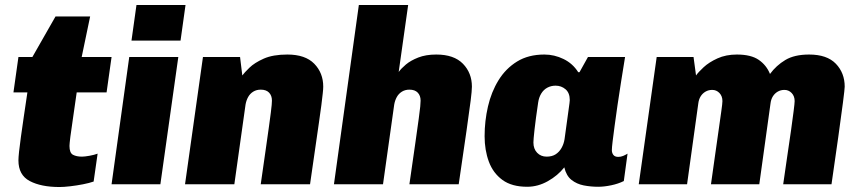

<svg xmlns="http://www.w3.org/2000/svg" viewBox="-20 -740 3446 771"><path d="M219 11Q145 11 99.5 -13Q54 -37 54 -96Q54 -107 56.5 -131Q59 -155 64 -190.5Q69 -226 75.5 -271Q82 -316 90 -369H34L54 -511H110L203 -674H342L308 -511H428L408 -369H288Q280 -310 273 -264.5Q266 -219 262.5 -190.5Q259 -162 259 -154Q259 -126 273 -118.5Q287 -111 309 -111Q320 -111 339.5 -114.5Q359 -118 372 -123L356 -11Q339 -5 313.5 0Q288 5 262 8Q236 11 219 11Z M428 0 499 -511H696L624 0ZM508 -577 528 -720H725L705 -577Z M723 0 795 -511H944L953 -437Q961 -448 981.5 -468Q1002 -488 1039 -504.5Q1076 -521 1134 -521Q1206 -521 1242 -484Q1278 -447 1278 -392Q1278 -382 1276 -364.5Q1274 -347 1270.5 -318Q1267 -289 1260.5 -246Q1254 -203 1245.5 -142Q1237 -81 1225 0H1027Q1039 -83 1047 -139.5Q1055 -196 1060 -231.5Q1065 -267 1067.5 -287.5Q1070 -308 1071 -318.5Q1072 -329 1072 -336Q1072 -356 1060.5 -368Q1049 -380 1027 -380Q1010 -380 997 -372Q984 -364 976.5 -350.5Q969 -337 966 -320L921 0Z M1321 0 1421 -720H1619L1581 -451Q1591 -465 1610 -481Q1629 -497 1659.5 -509Q1690 -521 1732 -521Q1803 -521 1839 -484Q1875 -447 1875 -392Q1875 -376 1870 -336Q1865 -296 1853.5 -216Q1842 -136 1822 0H1624Q1639 -104 1648 -167Q1657 -230 1661.5 -263.5Q1666 -297 1667.5 -312Q1669 -327 1669 -336Q1669 -356 1657.5 -368Q1646 -380 1624 -380Q1607 -380 1594 -372Q1581 -364 1573.5 -350.5Q1566 -337 1563 -320L1518 0Z M2097 10Q2035 10 1997.5 -17.5Q1960 -45 1943 -91Q1926 -137 1926 -193Q1926 -254 1939.5 -312.5Q1953 -371 1982 -418Q2011 -465 2056.5 -493Q2102 -521 2166 -521Q2206 -521 2243 -503Q2280 -485 2302 -450H2307L2341 -511H2490Q2482 -461 2474 -411.5Q2466 -362 2459.5 -316.5Q2453 -271 2448 -234Q2443 -197 2440 -172Q2437 -147 2437 -137Q2437 -126 2443 -118Q2449 -110 2463 -110Q2473 -110 2482.5 -114Q2492 -118 2500 -123L2485 -13Q2463 -2 2434.5 4Q2406 10 2382 10Q2352 10 2324 4.5Q2296 -1 2275 -17.5Q2254 -34 2246 -68Q2220 -35 2180 -12.5Q2140 10 2097 10ZM2175 -111Q2197 -111 2211.5 -120.5Q2226 -130 2235 -146Q2244 -162 2247 -181Q2258 -263 2263 -297.5Q2268 -332 2268 -338Q2268 -367 2251 -381.5Q2234 -396 2211 -396Q2193 -396 2178 -388Q2163 -380 2153.5 -364.5Q2144 -349 2141 -328Q2131 -261 2126.5 -220Q2122 -179 2122 -168Q2122 -142 2137 -126.5Q2152 -111 2175 -111Z M2545 0 2617 -511H2765L2775 -437Q2784 -450 2805.5 -470Q2827 -490 2861 -505.5Q2895 -521 2939 -521Q2996 -521 3027 -499.5Q3058 -478 3072 -443Q3097 -477 3133.5 -499Q3170 -521 3229 -521Q3301 -521 3336.5 -484Q3372 -447 3372 -392Q3372 -383 3365 -328.5Q3358 -274 3346 -188.5Q3334 -103 3319 0H3125Q3133 -58 3141.5 -114Q3150 -170 3156.5 -216.5Q3163 -263 3167 -294.5Q3171 -326 3171 -334Q3171 -354 3159 -366.5Q3147 -379 3130 -379Q3115 -379 3103 -372Q3091 -365 3083.5 -353Q3076 -341 3074 -324L3029 0H2835Q2843 -58 2851 -113.5Q2859 -169 2865.5 -215.5Q2872 -262 2876.5 -293.5Q2881 -325 2881 -334Q2881 -354 2869 -366.5Q2857 -379 2840 -379Q2825 -379 2813 -372Q2801 -365 2793.5 -353Q2786 -341 2784 -324L2739 0Z"/></svg>

Font: Chivo Medium Black
Style: Italic
Weight: 900
Italic angle: -8.05°
Version: Version 2.002